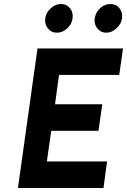

<svg xmlns="http://www.w3.org/2000/svg" viewBox="-20 -943 637 963"><path d="M286 -923Q258 -923 235 -902Q211 -881 207 -851Q203 -822 220 -801Q237 -779 265 -779Q294 -779 317 -801Q340 -821 344 -851Q348 -881 331 -902Q314 -923 286 -923ZM534 -923Q506 -923 482 -902Q460 -881 455 -851Q451 -822 468 -801Q485 -779 513 -779Q541 -779 564 -801Q588 -822 592 -851Q596 -881 579 -902Q562 -923 534 -923ZM70 0H499L517 -133H215L237 -287H474L493 -420H256L276 -567H578L597 -700H168Z"/></svg>

Font: Unageo
Style: Bold-Italic
Weight: 700
Designer: Richard Sepsi
Foundry: Richard Sepsi
Version: Version 2.000